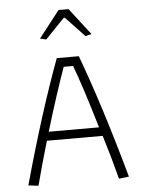

<svg xmlns="http://www.w3.org/2000/svg" viewBox="-57 -890 695 936"><g transform="rotate(-5 290.0 -422.5)"><path d="M163 -714 265 -845H314L415 -714L385 -707L292 -805H287L193 -707ZM44 -6Q141 -356 236 -612H344Q439 -356 536 -6L487 0Q460 -105 426 -215H153Q116 -89 93 0ZM412 -258Q351 -464 312 -567H266Q247 -514 218 -425.5Q189 -337 166 -258Z"/></g></svg>

Font: Athiti Light
Style: Regular
Weight: 300
Designer: CadsonDemak Team
Foundry: CadsonDemak
Version: Version 1.032